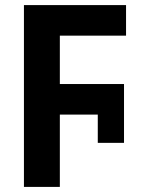

<svg xmlns="http://www.w3.org/2000/svg" viewBox="-20 -734 570 754"><path d="M74 0V-714H475V-594H215V-404H467V-173H364V-284H215V0Z"/></svg>

Font: Noto Sans Mono Condensed
Style: Bold
Weight: 700
Width: 3
Designer: Monotype Design Team
Foundry: Monotype Imaging Inc.
Version: Version 2.014